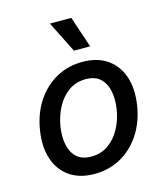

<svg xmlns="http://www.w3.org/2000/svg" viewBox="-117 -871 836 971"><g transform="rotate(-15 301.0 -385.5)"><path d="M258.9 11Q180.8 11 128.9 -24.9Q77.1 -60.7 55.6 -125Q34.1 -189.3 47.9 -274.9Q61.4 -358.7 102.6 -421.2Q143.8 -483.7 205.8 -518.1Q267.8 -552.6 343.4 -552.6Q421.5 -552.6 473.4 -516.7Q525.2 -480.8 546.7 -416.4Q568.2 -351.9 554.3 -265.6Q540.8 -182.5 499.5 -120.2Q458.1 -57.9 396.3 -23.4Q334.5 11 258.9 11ZM264.9 -78.1Q316.1 -78.1 354.2 -105.1Q392.4 -132.1 416.7 -176.8Q441.1 -221.6 449.6 -274.9Q457.7 -326.3 449.4 -369.1Q441.1 -411.9 413.7 -437.9Q386.4 -463.8 337.4 -463.8Q286.2 -463.8 247.9 -436.6Q209.5 -409.4 185.5 -364.5Q161.6 -319.6 152.7 -266Q144.5 -214.8 152.9 -172.2Q161.2 -129.6 188.6 -103.9Q215.9 -78.1 264.9 -78.1ZM402.7 -618.3H317.8L235.8 -782H347.7Z"/></g></svg>

Font: Inter UI Medium
Style: Italic
Weight: 500
Italic angle: 9.39999°
Designer: Rasmus Andersson
Foundry: rsms
Version: 3.2;8d6f07862